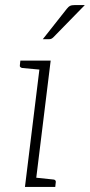

<svg xmlns="http://www.w3.org/2000/svg" viewBox="-20 -734 353 754"><path d="M78 0 139 -496H179L118 0ZM105 0 114 -37 190 -29Q194 -29 197 -26Q200 -23 199 -18L197 0ZM152 -496 143 -460 67 -467Q63 -468 60 -470.5Q57 -473 58 -478L60 -496ZM272 -714H313L190 -588Q186 -584 182 -582Q178 -580 172 -580H148L242 -699Q249 -708 255 -711Q261 -714 272 -714Z"/></svg>

Font: Aleo ExtraLight
Style: Italic
Weight: 250
Italic angle: -7°
Designer: Alessio Laiso
Foundry: Alessio Laiso
Version: Version 2.001;gftools[0.9.29]